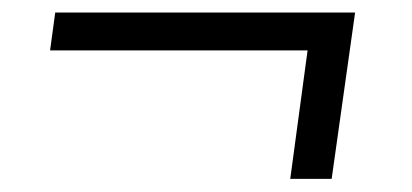

<svg xmlns="http://www.w3.org/2000/svg" viewBox="-20 -346 641 299"><path d="M66 -326.5H533L496.5 -67.5H432L459 -267.5H58Z"/></svg>

Font: Merriweather 96pt ExtraBold
Style: Italic
Weight: 800
Italic angle: -7.8°
Version: Version 2.101